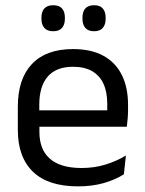

<svg xmlns="http://www.w3.org/2000/svg" viewBox="-20 -684 540 716"><path d="M271 11Q159.5 11 103 -43.5Q46.5 -98 46.5 -199.5V-286.5Q46.5 -389.5 99 -445.2Q151.5 -501 252.5 -501Q320.5 -501 366 -475.8Q411.5 -450.5 434.5 -404Q457.5 -357.5 457.5 -293V-275Q457.5 -259 456.2 -243Q455 -227 453 -211.5H378.5Q379.5 -235.5 379.8 -257Q380 -278.5 380 -296.5Q380 -341 365.8 -371.8Q351.5 -402.5 323.2 -418.8Q295 -435 252.5 -435Q189.5 -435 158 -398.5Q126.5 -362 126.5 -294V-247.5L127 -237.5V-191Q127 -160.5 136 -136Q145 -111.5 164.2 -93.8Q183.5 -76 213.2 -66.8Q243 -57.5 284 -57.5Q331.5 -57.5 372.5 -70Q413.5 -82.5 449.5 -104L442 -34Q409.5 -13.5 366.5 -1.2Q323.5 11 271 11ZM89 -211.5V-272.5H436V-211.5ZM178 -567.5Q156.5 -567.5 145.5 -579.8Q134.5 -592 134.5 -614.5V-618Q134.5 -640.5 145.5 -652.5Q156.5 -664.5 178 -664.5Q200.5 -664.5 211.2 -652.5Q222 -640.5 222 -618V-614.5Q222 -592 211.2 -579.8Q200.5 -567.5 178 -567.5ZM331 -567.5Q309 -567.5 298.2 -579.8Q287.5 -592 287.5 -614.5V-618Q287.5 -640.5 298.2 -652.5Q309 -664.5 331 -664.5Q352.5 -664.5 363.2 -652.5Q374 -640.5 374 -618V-614.5Q374 -592 363.2 -579.8Q352.5 -567.5 331 -567.5Z"/></svg>

Font: Anek Gurmukhi
Style: Regular
Weight: 400
Designer: Sarang Kulkarni (Gurmukhi), Yesha Goshar (Latin)
Foundry: Ek Type
Version: Version 1.003